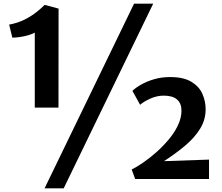

<svg xmlns="http://www.w3.org/2000/svg" viewBox="-20 -978 1212 1049"><path d="M170 -390V-799.5Q153 -791 133 -785.2Q113 -779.5 91.5 -776.2Q70 -773 47.5 -772L30 -843.5Q78.5 -852.5 116 -871.8Q153.5 -891 180.5 -912.8Q207.5 -934.5 224 -951.5L225 -951L300 -931L299.5 -390ZM712.5 -958H817L328 51H223.5ZM718.5 0 699.5 -52Q726 -65 761.5 -89.2Q797 -113.5 833.5 -145.8Q870 -178 901.5 -215.5Q933 -253 952.2 -293.5Q971.5 -334 971.5 -374Q971.5 -413 947.5 -434.2Q923.5 -455.5 874.5 -455.5Q837.5 -455.5 801.2 -439.2Q765 -423 745.5 -405.5L703.5 -481.5Q720 -498 750.5 -515.5Q781 -533 821.5 -545Q862 -557 909 -557Q982.5 -557 1025 -531.5Q1067.5 -506 1085.5 -465.8Q1103.5 -425.5 1103.5 -381Q1103.5 -323.5 1073.2 -274.5Q1043 -225.5 991.5 -182.2Q940 -139 876 -97.5L1122 -106V0Z"/></svg>

Font: Koeln Type Sans
Style: Bold
Weight: 700
Designer: Eben Sorkin
Foundry: Eben Sorkin
Version: Version 2.001